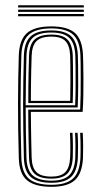

<svg xmlns="http://www.w3.org/2000/svg" viewBox="-20 -707 382 733"><path d="M176.5 6.2Q113 6.2 83.2 -18.8Q53.5 -43.8 51.8 -103.2Q50 -161.5 49.4 -213.4Q48.8 -265.2 48.8 -312.9Q48.8 -360.5 49.6 -405.8Q50.5 -451 51.8 -495.8Q53.8 -555 82.9 -580.6Q112 -606.2 176.2 -606.2Q238.2 -606.2 266.2 -581Q294.2 -555.8 296.8 -496.8Q297.2 -488.5 297.8 -464.6Q298.2 -440.8 298.5 -408.4Q298.8 -376 298.1 -342.1Q297.5 -308.2 295.5 -280H97.8Q98 -250.5 98.4 -222.4Q98.8 -194.2 99.4 -165.5Q100 -136.8 100.8 -105.2Q102 -66.8 119.2 -49.8Q136.5 -32.8 176.5 -32.8Q212.5 -32.8 229.1 -49.6Q245.8 -66.5 247.8 -105.8Q248.8 -124.8 248.5 -152.9Q248.2 -181 247 -200H256.8Q258.2 -176.5 258.4 -148.6Q258.5 -120.8 257.8 -105.2Q255.5 -62.2 236.5 -43.6Q217.5 -25 176.5 -25Q131.8 -25 112 -43.8Q92.2 -62.5 90.8 -105Q89.8 -140.5 89.1 -171.5Q88.5 -202.5 88.2 -231.4Q88 -260.2 87.8 -288.5H286Q287.2 -314.8 287.8 -347.1Q288.2 -379.5 288.1 -410.6Q288 -441.8 287.8 -465.1Q287.5 -488.5 287 -496.2Q284.8 -551.5 258.8 -575Q232.8 -598.5 176.2 -598.5Q116.5 -598.5 89.9 -574.4Q63.2 -550.2 61.5 -494.8Q60.2 -451.8 59.4 -406.6Q58.5 -361.5 58.5 -313.5Q58.5 -265.5 59.1 -213.5Q59.8 -161.5 61.5 -104.5Q63 -49.5 89.6 -25.5Q116.2 -1.5 176.5 -1.5Q232.5 -1.5 258.4 -25.2Q284.2 -49 287 -104.2Q287.5 -113.5 287.6 -130.6Q287.8 -147.8 287.4 -166.6Q287 -185.5 286 -200H295.8Q297.2 -178.2 297.4 -148.9Q297.5 -119.5 296.8 -103.8Q293.8 -44.8 265.8 -19.2Q237.8 6.2 176.5 6.2ZM176.5 -9.2Q123 -9.2 97.9 -30.9Q72.8 -52.5 71.2 -104.5Q69.8 -160 69 -211Q68.2 -262 68.2 -309.9Q68.2 -357.8 69.1 -403.6Q70 -449.5 71.2 -494.5Q72.8 -546 97.2 -568.4Q121.8 -590.8 176.2 -590.8Q228.2 -590.8 251.6 -568.6Q275 -546.5 277.2 -496Q277.8 -485.8 278.2 -452.4Q278.8 -419 278.5 -376.6Q278.2 -334.2 276.5 -296.8H78Q78 -253.5 78.8 -204.1Q79.5 -154.8 81 -104.8Q82.5 -57.5 105 -37.4Q127.5 -17.2 176.5 -17.2Q222.8 -17.2 243.9 -37.6Q265 -58 267.5 -105Q268.2 -119.2 268.1 -148.5Q268 -177.8 266.5 -200H276.2Q277.8 -177.8 277.9 -148.5Q278 -119.2 277.2 -104.5Q274.8 -53.5 251.2 -31.4Q227.8 -9.2 176.5 -9.2ZM78 -305.2H267Q268.5 -343.5 268.6 -383.2Q268.8 -423 268.4 -453.8Q268 -484.5 267.5 -495.5Q265.5 -541.8 244.6 -562.2Q223.8 -582.8 176.2 -582.8Q125.2 -582.8 103.9 -561.5Q82.5 -540.2 81 -494Q79.5 -446.8 78.9 -399.1Q78.2 -351.5 78 -305.2ZM88 -313.5Q88 -342 88.2 -371Q88.5 -400 89.1 -430.4Q89.8 -460.8 90.8 -493.8Q92.2 -537.5 112.1 -556.2Q132 -575 176.2 -575Q219.2 -575 237.6 -555.9Q256 -536.8 257.8 -495Q258.2 -483.2 258.6 -453.8Q259 -424.2 258.9 -386.9Q258.8 -349.5 257.5 -313.5ZM97.8 -322H248Q248.8 -358.2 248.9 -393.9Q249 -429.5 248.6 -456.8Q248.2 -484 247.8 -494.5Q246.2 -532.8 230 -550Q213.8 -567.2 176.2 -567.2Q136.5 -567.2 119.2 -549.9Q102 -532.5 100.8 -493.5Q99.8 -462 99.1 -433.2Q98.5 -404.5 98.2 -377.2Q98 -350 97.8 -322ZM49.2 -678.5V-687H300V-678.5ZM49.2 -645V-653.5H300V-645ZM49.2 -661.8V-670.2H300V-661.8Z"/></svg>

Font: Big Shoulders Inline Text ExtraLight
Style: Regular
Weight: 250
Version: Version 2.002